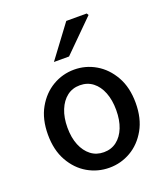

<svg xmlns="http://www.w3.org/2000/svg" viewBox="-138 -835 821 944"><g transform="rotate(-20 273.0 -363.5)"><path d="M273 12Q212 12 160 -18Q108 -48 75.5 -105.5Q43 -163 43 -244Q43 -325 75.5 -382.5Q108 -440 160 -470.5Q212 -501 273 -501Q333 -501 385 -470.5Q437 -440 469.5 -382.5Q502 -325 502 -244Q502 -163 469.5 -105.5Q437 -48 385 -18Q333 12 273 12ZM273 -69Q312 -69 340.5 -91Q369 -113 384.5 -152Q400 -191 400 -244Q400 -296 384.5 -335.5Q369 -375 340.5 -397Q312 -419 273 -419Q234 -419 205.5 -397Q177 -375 161 -335.5Q145 -296 145 -244Q145 -191 161 -152Q177 -113 205.5 -91Q234 -69 273 -69ZM193 -570 319 -739H426L432 -729L272 -570Z"/></g></svg>

Font: Source Sans 3 Medium
Style: Regular
Weight: 500
Designer: Paul D. Hunt
Foundry: Adobe
Version: Version 3.052;hotconv 1.1.0;makeotfexe 2.6.0